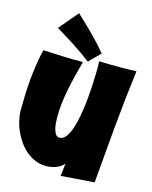

<svg xmlns="http://www.w3.org/2000/svg" viewBox="-135 -1015 882 1113"><g transform="rotate(15 305.5 -458.0)"><path d="M606.9 -687.5Q585 -515.6 569.3 -345.5Q553.7 -175.3 539.6 -2.9L339.4 11.7L348.1 -63.5Q338.4 -52.2 325.4 -43.9Q312.5 -35.6 297.9 -30.5Q283.2 -25.4 267.6 -23.2Q252 -21 237.8 -21.5Q204.6 -22 175.3 -34.4Q146 -46.9 121.6 -67.6Q97.2 -88.4 77.6 -116Q58.1 -143.6 44.7 -174.1Q31.2 -204.6 24.2 -236.3Q17.1 -268.1 17.1 -297.9Q17.1 -341.8 18.8 -388.9Q20.5 -436 24.9 -483.4Q29.3 -530.8 36.4 -577.1Q43.5 -623.5 54.2 -666Q113.8 -663.1 173.8 -660.6Q233.9 -658.2 293.5 -659.2Q282.2 -616.7 271.2 -574Q260.3 -531.2 251.5 -488Q242.7 -444.8 237.3 -401.4Q231.9 -357.9 231.9 -313.5Q231.9 -303.2 232.9 -284.2Q233.9 -265.1 238 -246.6Q242.2 -228 250.7 -214.1Q259.3 -200.2 274.9 -200.2Q293.5 -200.2 308.1 -216.1Q322.8 -231.9 334 -258.8Q345.2 -285.6 353.3 -320.8Q361.3 -356 366.9 -394.3Q372.6 -432.6 376 -471.7Q379.4 -510.7 381.1 -545.2Q382.8 -579.6 383.5 -606.9Q384.3 -634.3 384.3 -649.4Q384.3 -659.2 383.8 -668.5Q383.3 -677.7 382.3 -687.5Q414.1 -686.5 445.3 -686Q476.6 -685.5 508.3 -685.5Q532.7 -685.5 557.4 -685.8Q582 -686 606.9 -687.5ZM319.8 -668.9Q266.1 -709.5 212.4 -744.1Q158.7 -778.8 102.1 -812.5L198.7 -926.8Q237.8 -890.1 273.4 -855.5Q288.6 -840.3 304.4 -824.2Q320.3 -808.1 335.2 -792.2Q350.1 -776.4 363 -761.5Q376 -746.6 385.3 -734.4Z"/></g></svg>

Font: Luckiest Guy RUS-BEL-UKR
Style: Regular
Weight: 400
Designer: Astigmatic (AOETI)
Foundry: Astigmatic (AOETI)
Version: Version 1.00 March 11, 2019, initial release